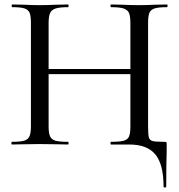

<svg xmlns="http://www.w3.org/2000/svg" viewBox="-20 -645 800 857"><path d="M155 -337H597V-314H155ZM35 -613Q32 -613 32 -619Q32 -625 35 -625L86 -624Q128 -622 156 -622Q187 -622 233 -624L284 -625Q286 -625 286 -619Q286 -613 284 -613Q246 -613 228 -607Q210 -601 203.5 -586.5Q197 -572 197 -542V-81Q197 -51 203.5 -36.5Q210 -22 227.5 -17Q245 -12 284 -12Q286 -12 286 -6Q286 0 284 0Q251 0 233 -1L156 -2L85 -1Q66 0 33 0Q31 0 31 -6Q31 -12 33 -12Q70 -12 87.5 -17Q105 -22 111.5 -36.5Q118 -51 118 -81V-544Q118 -574 112 -588Q106 -602 89 -607.5Q72 -613 35 -613ZM476 -12Q515 -12 532.5 -17Q550 -22 556 -36Q562 -50 562 -81V-542Q562 -572 556 -586.5Q550 -601 532 -607Q514 -613 476 -613Q473 -613 473 -619Q473 -625 476 -625L523 -624Q569 -622 602 -622Q630 -622 674 -624L725 -625Q728 -625 728 -619Q728 -613 725 -613Q688 -613 670.5 -607.5Q653 -602 647 -588Q641 -574 641 -544V-81Q641 -44 644.5 -31.5Q648 -19 661 -15.5Q674 -12 713 -12Q721 -12 722.5 -10.5Q724 -9 724 0V32Q722 84 722 187Q722 192 716 192Q710 192 710 187Q710 89 673.5 44.5Q637 0 557 0H476Q473 0 473 -6Q473 -12 476 -12Z"/></svg>

Font: Cormorant Infant Medium
Style: Regular
Weight: 500
Designer: Christian Thalmann (Catharsis Fonts)
Foundry: Catharsis Fonts
Version: Version 4.000